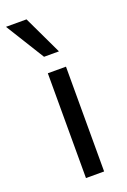

<svg xmlns="http://www.w3.org/2000/svg" viewBox="-166 -786 553 835"><g transform="rotate(-20 111.0 -368.5)"><path d="M0 0ZM80 -485H164V0H80ZM-22 -737H73L158 -558H89Z"/></g></svg>

Font: Niramit
Style: Regular
Weight: 400
Version: Version 1.000; ttfautohint (v1.6)